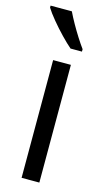

<svg xmlns="http://www.w3.org/2000/svg" viewBox="-128 -806 459 846"><g transform="rotate(15 101.5 -383.0)"><path d="M146 0H65V-537H146ZM89 -766Q100 -743 115.5 -715.5Q131 -688 147.5 -662Q164 -636 178 -617V-606H126Q106 -623 79.5 -650.5Q53 -678 29 -707Q5 -736 -8 -757V-766Z"/></g></svg>

Font: Noto Sans Gurmukhi ExtraCondensed
Style: Regular
Weight: 400
Width: 2
Designer: Jelle Bosma - Monotype Design Team
Foundry: Monotype Imaging Inc.
Version: Version 2.004; ttfautohint (v1.8.4.7-5d5b)